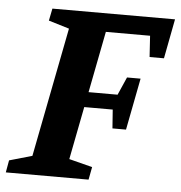

<svg xmlns="http://www.w3.org/2000/svg" viewBox="-63 -659 665 705"><g transform="rotate(5 269.0 -307.0)"><path d="M-16 0 -8 -45 76 -69 169 -546 93 -569 102 -614H554L526 -468H473L468 -546H305L261 -320H368L397 -386H447L410 -195H360L355 -264H250L212 -69L298 -47L289 0Z"/></g></svg>

Font: Manuale
Style: Bold Italic
Weight: 700
Italic angle: -11°
Version: Version 1.002